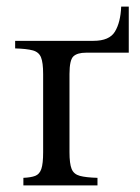

<svg xmlns="http://www.w3.org/2000/svg" viewBox="-20 -563 426 583"><path d="M241 -403Q215 -403 203 -392Q191 -381 191 -338V-101Q191 -66 197.5 -50Q204 -34 222.5 -29Q241 -24 276 -23V0H51V-23Q74 -24 87 -29Q100 -34 105.5 -50Q111 -66 111 -101V-338Q111 -373 104.5 -389Q98 -405 79.5 -410Q61 -415 26 -416V-439H264Q312 -439 329 -467Q346 -495 348 -543H371V-403Z"/></svg>

Font: Bona Nova
Style: Regular
Weight: 400
Designer: Mateusz Machalski
Foundry: Capitalics
Version: Version 4.001; ttfautohint (v1.8.3)